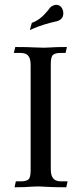

<svg xmlns="http://www.w3.org/2000/svg" viewBox="-20 -772 336 792"><path d="M253.4 0.5Q201.2 0.5 168.5 -1.5Q149.4 -2.9 134.3 -2.9Q123 -2.9 110.4 -2Q86.4 0.5 40 0.5L45.4 -23.9H64.9Q87.4 -23.9 96.9 -31.5Q106.4 -39.1 106.4 -69.8V-502Q106.4 -525.4 100.1 -536.4Q93.8 -547.4 84.2 -550.5Q74.7 -553.7 64.9 -553.7H37.1L43 -578.1Q94.7 -578.1 127.4 -576.2Q146.5 -575.2 162.1 -575.2Q172.9 -575.2 185.5 -576.2Q209.5 -578.1 255.9 -578.1L250.5 -553.7H231Q209 -553.7 199.2 -546.1Q189.5 -538.6 189.5 -508.3V-75.7Q189.5 -52.7 195.8 -41.7Q202.1 -30.8 211.7 -27.3Q221.2 -23.9 231 -23.9H258.8ZM103 -647.9 111.3 -677.7Q117.2 -680.2 117.7 -680.4Q118.2 -680.7 119.1 -680.7Q144.5 -692.4 162.8 -712.2Q181.2 -731.9 186 -739.7Q187 -740.2 187 -740.7Q189.9 -745.1 200.2 -749.5Q206.1 -752 211.4 -752Q231.9 -752 239.3 -730Q241.2 -723.6 241.2 -717.3Q241.2 -695.8 221.7 -687L217.3 -685.1Q157.2 -671.9 115.2 -653.3Z"/></svg>

Font: Quaaykop
Style: Regular
Weight: 400
Designer: Tup Wanders
Foundry: Free font, DO NOT SELL
Version: Version 1.00;July 31, 2023;FontCreator 11.5.0.2430 64-bit